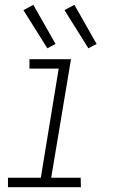

<svg xmlns="http://www.w3.org/2000/svg" viewBox="-20 -775 472 795"><path d="M13 0H315L314 -39H192L274 -530H102V-491H223L149 -39H13ZM346 -575 380 -593 288 -755 247 -733ZM176 -575 210 -593 118 -755 77 -733Z"/></svg>

Font: Iosevka Sparkle XLtObl
Style: Regular
Weight: 200
Italic angle: -9°
Designer: Belleve Invis
Foundry: Belleve Invis
Version: Version 4.5.0; ttfautohint (v1.8.3)